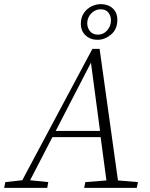

<svg xmlns="http://www.w3.org/2000/svg" viewBox="-48 -911 729 931"><path d="M-28 0 -22 -28 60 -37 400 -674H435L524 -36L621 -28L615 0H360L366 -28L468 -36L440 -246H206L98 -37L186 -28L181 0ZM222 -276H437L393 -607ZM425 -718Q390 -718 367 -739.5Q344 -761 344 -796Q344 -826 358.5 -847.5Q373 -869 395.5 -880Q418 -891 441 -891Q476 -891 498.5 -870.5Q521 -850 521 -815Q521 -769 490.5 -743.5Q460 -718 425 -718ZM427 -743Q454 -743 472 -764Q490 -785 490 -812Q490 -834 477.5 -850Q465 -866 440 -866Q414 -866 394.5 -846Q375 -826 375 -798Q375 -776 388.5 -759.5Q402 -743 427 -743Z"/></svg>

Font: Source Serif Pro Light
Style: Italic
Weight: 300
Italic angle: -12°
Designer: Frank Grießhammer
Foundry: Adobe Systems Incorporated
Version: Version 3.001;hotconv 1.0.111;makeotfexe 2.5.65597